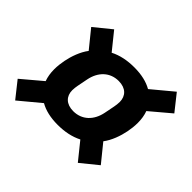

<svg xmlns="http://www.w3.org/2000/svg" viewBox="-160 -837 975 975"><g transform="rotate(45 327.5 -349.0)"><path d="M293 -108C343 -108 388 -117 427 -137L502 -44L593 -118L516 -213C542 -247 559 -295 567 -336C571 -356 574 -380 574 -403C574 -430 570 -454 562 -476L671 -568L602 -655L489 -561C456 -580 414 -590 362 -590C312 -590 267 -581 228 -561L153 -654L62 -580L139 -485C113 -451 96 -403 88 -362C84 -342 81 -318 81 -295C81 -268 85 -244 93 -222L-16 -130L53 -43L166 -137C199 -118 241 -108 293 -108ZM300 -213C249 -213 221 -242 221 -285C221 -297 223 -310 225 -321L236 -377C249 -443 293 -485 355 -485C406 -485 434 -456 434 -413C434 -401 432 -388 430 -377L419 -321C406 -255 362 -213 300 -213Z"/></g></svg>

Font: LVC Sans
Style: Bold Italic
Weight: 700
Italic angle: -11.31°
Designer: Mike Abbink, Paul van der Laan, Pieter van Rosmalen
Foundry: Bold Monday
Version: Version 3.0